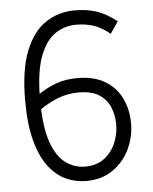

<svg xmlns="http://www.w3.org/2000/svg" viewBox="-52 -756 644 806"><g transform="rotate(-5 270.0 -353.0)"><path d="M278.8 5.9Q235.4 5.9 194.8 -12.2Q154.3 -30.3 122.3 -71.5Q90.3 -112.8 71.5 -181.9Q52.7 -251 52.7 -352.5Q52.7 -482.4 84.5 -561.5Q116.2 -640.6 170.7 -676.3Q225.1 -711.9 293 -711.9Q344.2 -711.9 384.5 -698.5Q424.8 -685.1 469.2 -650.4L435.1 -600.6Q398.4 -630.9 365 -641.1Q331.5 -651.4 293 -651.4Q245.6 -651.4 206.3 -625.5Q167 -599.6 142.6 -539.3Q118.2 -479 115.7 -375.5Q149.4 -398.4 188.7 -413.1Q228 -427.7 278.8 -427.7Q349.1 -427.7 395.5 -399.7Q441.9 -371.6 464.6 -324.2Q487.3 -276.9 487.3 -219.2Q487.3 -161.6 462.6 -110.1Q438 -58.6 391.4 -26.4Q344.7 5.9 278.8 5.9ZM278.8 -367.2Q232.9 -367.2 191.7 -351.1Q150.4 -335 116.2 -310.5Q120.6 -210 144.8 -154.5Q168.9 -99.1 204.6 -76.9Q240.2 -54.7 278.8 -54.7Q328.6 -54.7 360.8 -79.3Q393.1 -104 408.9 -141.8Q424.8 -179.7 424.8 -219.2Q424.8 -258.8 410.9 -292.5Q397 -326.2 365.2 -346.7Q333.5 -367.2 278.8 -367.2Z"/></g></svg>

Font: Kay Pho Du
Style: Regular
Weight: 400
Designer: Victor Gaultney, Khu Oo Reh
Foundry: SIL International
Version: Version 3.000